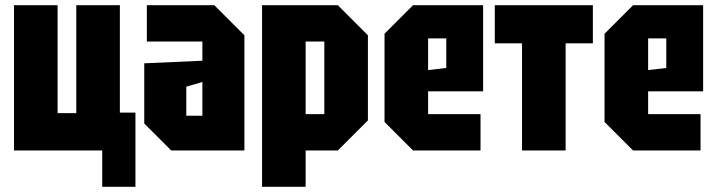

<svg xmlns="http://www.w3.org/2000/svg" viewBox="-20 -580 2762 740"><path d="M442 -560V-146H502V140H374V0H34V-560H202V-144H274V-560Z M536 -104V-336L760 -346V-420H546V-560H806L922 -444V0H640ZM698 -246V-134H760V-264Z M990 140V-560H1282L1398 -444V-116L1282 0H1158V140ZM1230 -420H1158V-140H1230Z M1462 -110V-450L1572 -560H1842V-228H1630V-140H1832V0H1572ZM1630 -310 1700 -318V-432H1630Z M2160 0V-413H2265V-560H1887V-413H1992V0Z M2310 -110V-450L2420 -560H2690V-228H2478V-140H2680V0H2420ZM2478 -310 2548 -318V-432H2478Z"/></svg>

Font: Tektur Condensed
Style: Bold
Weight: 700
Width: 3
Designer: Adam Jagosz
Foundry: Adam Jagosz
Version: Version 1.005;gftools[0.9.30]